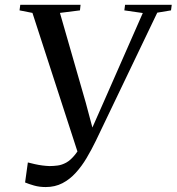

<svg xmlns="http://www.w3.org/2000/svg" viewBox="-20 -763 732 796"><path d="M169.5 12.5Q143 12.5 121.2 6.2Q99.5 0 84 -6.5L95.5 -89.5Q109 -86 124.5 -82.5Q140 -79 155.5 -77Q171 -75 185 -74.5Q201.5 -74.5 219 -76.8Q236.5 -79 254.8 -89Q273 -99 292.2 -123Q311.5 -147 332 -190.5L309 -110.5L114.5 -709.5L61 -720L64 -743H314L311.5 -720L228.5 -709.5L335.5 -337.5L372.5 -199L345 -193.5L408 -336L572 -709L495.5 -720L498.5 -743H692L689 -720L632 -710.5L377 -178.5Q359.5 -142.5 339.2 -108.2Q319 -74 294.2 -46.8Q269.5 -19.5 238.8 -3.5Q208 12.5 169.5 12.5Z"/></svg>

Font: Merriweather 120pt
Style: Italic
Weight: 400
Italic angle: -7.8°
Version: Version 2.101